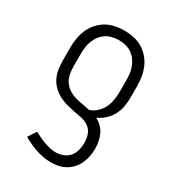

<svg xmlns="http://www.w3.org/2000/svg" viewBox="-182 -630 863 955"><g transform="rotate(30 250.0 -152.5)"><path d="M260 223Q216 223 174 208.5Q132 194 94 172L125 125Q140 133 155.5 140.5Q171 148 187.5 154Q204 160 221 164Q238 168 255 168Q276 168 297 160Q318 152 331.5 136Q345 120 350.5 98.5Q356 77 356 56Q356 42 353.5 28Q351 14 345 1Q339 -12 328.5 -21.5Q318 -31 305 -37Q292 -43 278.5 -46Q265 -49 251 -51H250Q224 -56 199 -62Q174 -68 150.5 -79Q127 -90 107.5 -108Q88 -126 76.5 -149.5Q65 -173 61.5 -199Q58 -225 58 -251V-320Q58 -347 62.5 -373.5Q67 -400 77.5 -424.5Q88 -449 106 -469.5Q124 -490 147 -503.5Q170 -517 196.5 -522.5Q223 -528 250 -528Q277 -528 303.5 -522.5Q330 -517 353 -503.5Q376 -490 394 -469.5Q412 -449 422.5 -424.5Q433 -400 437.5 -373.5Q442 -347 442 -320V-251Q442 -225 437 -199.5Q432 -174 419.5 -151Q407 -128 387.5 -110.5Q368 -93 344 -82Q362 -73 377 -58.5Q392 -44 400.5 -25.5Q409 -7 413 13.5Q417 34 417 54Q417 76 413 97.5Q409 119 400 139Q391 159 376.5 175.5Q362 192 343 203Q324 214 302.5 218.5Q281 223 260 223ZM294 -98Q316 -105 334 -121.5Q352 -138 362.5 -159Q373 -180 377 -204Q381 -228 381 -251V-320Q381 -339 378.5 -358Q376 -377 369 -394.5Q362 -412 350.5 -427.5Q339 -443 323 -453.5Q307 -464 288 -468.5Q269 -473 250 -473Q231 -473 212 -468.5Q193 -464 177 -453.5Q161 -443 149.5 -427.5Q138 -412 131 -394.5Q124 -377 121.5 -358Q119 -339 119 -320V-251Q119 -229 122.5 -207Q126 -185 137.5 -166.5Q149 -148 167.5 -135.5Q186 -123 207.5 -116.5Q229 -110 250.5 -106.5Q272 -103 293 -98Z"/></g></svg>

Font: Iosevka Curly Light
Style: Regular
Weight: 300
Monospace: yes
Designer: Belleve Invis
Foundry: Belleve Invis
Version: Version 22.1.2; ttfautohint (v1.8.4)